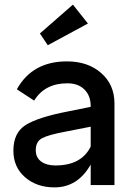

<svg xmlns="http://www.w3.org/2000/svg" viewBox="-20 -802 564 832"><path d="M373 -342Q373 -387 346 -414Q319 -441 272 -441Q174 -441 128 -366L53 -415Q120 -536 270 -536Q361 -536 418.5 -485.5Q476 -435 476 -354V0H373V-89Q317 10 216 10Q139 10 88.5 -34Q38 -78 38 -149Q38 -227 91.5 -260.5Q145 -294 274 -319L373 -339ZM135 -151Q135 -119 158.5 -102Q182 -85 220 -85Q333 -85 373 -167V-253L261 -231Q191 -218 163 -203.5Q135 -189 135 -151ZM153 -657 296 -782 361 -700 187 -606Z"/></svg>

Font: Easer Grotesk
Style: Regular
Weight: 400
Designer: Boardeaser, Bonnie Shaver-Troup, Thomas Jockin
Foundry: Lexend
Version: Version 1.008;Glyphs 3.1.2 (3151)